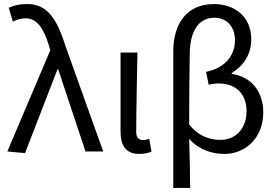

<svg xmlns="http://www.w3.org/2000/svg" viewBox="-20 -744 1357 943"><path d="M103 8 262 -403H266L400 0H487L303 -514C260 -653 211 -724 115 -724C71 -724 46 -716 23 -706L43 -638C61 -646 79 -654 106 -654C161 -654 194 -607 221 -518L227 -497L16 0Z M665 12C692 12 709 7 724 0L713 -62C701 -58 692 -56 683 -56C662 -56 649 -68 649 -95C649 -212 653 -355 655 -486H572V-101C572 -29 597 12 665 12Z M831 179H914C913 97 912 20 909 -62C959 -7 1022 12 1083 12C1181 12 1273 -62 1273 -193C1273 -295 1213 -368 1118 -381V-385C1179 -423 1214 -479 1214 -551C1214 -668 1126 -724 1031 -724C895 -724 831 -625 831 -491ZM1064 -57C1013 -57 956 -73 909 -133C909 -249 910 -363 912 -480C913 -595 958 -657 1033 -657C1087 -657 1134 -620 1134 -545C1134 -481 1095 -412 992 -391L1005 -328C1021 -332 1038 -334 1055 -334C1146 -334 1191 -275 1191 -198C1191 -109 1134 -57 1064 -57Z"/></svg>

Font: Giro Sans Regular
Style: Regular
Weight: 400
Designer: Paul D. Hunt
Foundry: Adobe Systems Incorporated
Version: Version 1.000;PS 1.0;hotconv 1.0.88;makeotf.lib2.5.647800